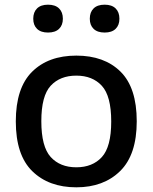

<svg xmlns="http://www.w3.org/2000/svg" viewBox="-20 -790 652 820"><path d="M306 10Q188.5 10 118 -58.8Q47.5 -127.5 47.5 -271.5Q47.5 -414.5 117 -483.5Q186.5 -552.5 306 -552.5Q425.5 -552.5 494.8 -484Q564 -415.5 564 -272Q564 -129 493.2 -59.5Q422.5 10 306 10ZM306 -75.5Q375 -75.5 415 -119.2Q455 -163 455 -271Q455 -380 415 -423.5Q375 -467 306 -467Q236.5 -467 196.5 -423.8Q156.5 -380.5 156.5 -272.5Q156.5 -163.5 196.5 -119.5Q236.5 -75.5 306 -75.5ZM427 -651Q396 -651 379.8 -666.8Q363.5 -682.5 363.5 -710Q363.5 -738 379.8 -754Q396 -770 427 -770Q457.5 -770 473.8 -754Q490 -738 490 -710Q490 -682.5 473.8 -666.8Q457.5 -651 427 -651ZM185 -651Q154.5 -651 138.2 -666.8Q122 -682.5 122 -710Q122 -738 138.2 -754Q154.5 -770 185 -770Q216 -770 232.2 -754Q248.5 -738 248.5 -710Q248.5 -682.5 232.2 -666.8Q216 -651 185 -651Z"/></svg>

Font: Encode Sans SmExp Md
Style: Regular
Weight: 500
Width: 6
Designer: Multiple Designers
Foundry: Impallari Type
Version: Version 3.002; ttfautohint (v1.8.3) -l 8 -r 50 -G 200 -x 14 